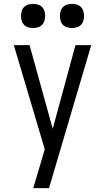

<svg xmlns="http://www.w3.org/2000/svg" viewBox="-20 -752 540 987"><path d="M151 215Q160 185 169 154.5Q178 124 187 94L210 15L51 -520H132L251 -90L368 -520H449L232 215ZM350 -608Q338 -608 325.5 -611.5Q313 -615 304 -624Q295 -633 291.5 -645.5Q288 -658 288 -670Q288 -682 291.5 -694.5Q295 -707 304 -716Q313 -725 325.5 -728.5Q338 -732 350 -732Q362 -732 374.5 -728.5Q387 -725 396 -716Q405 -707 408.5 -694.5Q412 -682 412 -670Q412 -658 408.5 -645.5Q405 -633 396 -624Q387 -615 374.5 -611.5Q362 -608 350 -608ZM150 -608Q138 -608 125.5 -611.5Q113 -615 104 -624Q95 -633 91.5 -645.5Q88 -658 88 -670Q88 -682 91.5 -694.5Q95 -707 104 -716Q113 -725 125.5 -728.5Q138 -732 150 -732Q162 -732 174.5 -728.5Q187 -725 196 -716Q205 -707 208.5 -694.5Q212 -682 212 -670Q212 -658 208.5 -645.5Q205 -633 196 -624Q187 -615 174.5 -611.5Q162 -608 150 -608Z"/></svg>

Font: HulyMono
Style: Regular
Weight: 400
Monospace: yes
Designer: Belleve Invis
Foundry: Belleve Invis
Version: Version 33.2.5; ttfautohint (v1.8.4)